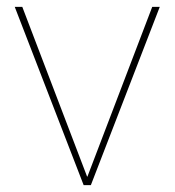

<svg xmlns="http://www.w3.org/2000/svg" viewBox="-20 -540 509 560"><path d="M23 -520H45L234 -25H235L424 -520H446L245 0H224Z"/></svg>

Font: Murecho Thin Thin
Style: Regular
Weight: 250
Version: Version 1.010